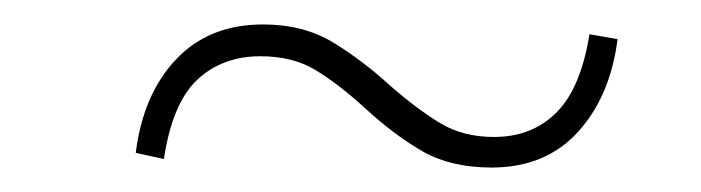

<svg xmlns="http://www.w3.org/2000/svg" viewBox="-20 -423 573 157"><path d="M299 -353Q322 -333 340.5 -322Q359 -311 384 -311Q415 -311 435 -331Q455 -351 462 -395L485 -391Q479 -344 452.5 -315Q426 -286 382 -286Q349 -286 326 -299Q303 -312 278 -335Q256 -355 237.5 -366Q219 -377 193 -377Q162 -377 141.5 -358Q121 -339 114 -293L91 -298Q97 -346 124 -374.5Q151 -403 195 -403Q228 -403 252 -388.5Q276 -374 299 -353Z"/></svg>

Font: Source Serif 4 SmText ExtraLight
Style: Italic
Weight: 200
Italic angle: -12°
Designer: Frank Grießhammer
Foundry: Adobe
Version: Version 4.005;hotconv 1.1.0;makeotfexe 2.6.0